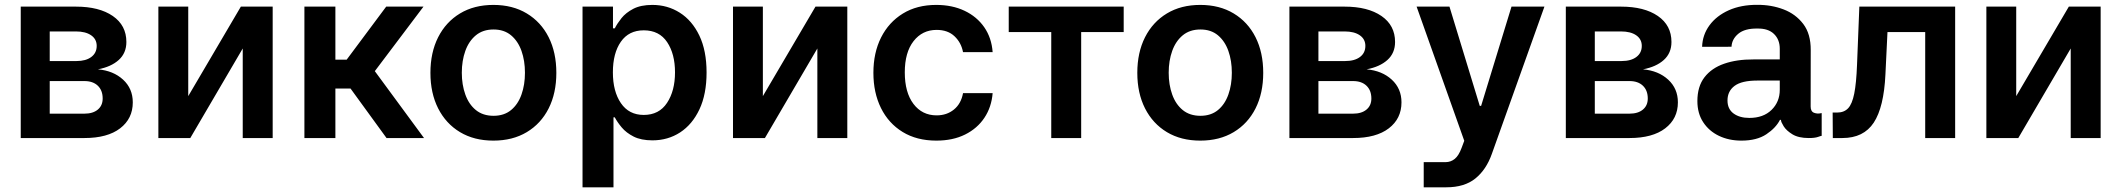

<svg xmlns="http://www.w3.org/2000/svg" viewBox="-20 -573 8806 797"><path d="M66.1 0V-545.5H295.1Q391.7 -545.5 448.2 -506.6Q504.6 -467.7 504.6 -398.8Q504.6 -352.6 472.8 -324Q441.1 -295.5 386.4 -285.2Q450.6 -279.5 490.9 -242.4Q531.2 -205.3 531.2 -148.1Q531.2 -80.6 478.7 -40.3Q426.1 0 330.3 0ZM186.4 -101.2H330.3Q365.8 -101.2 386 -118.1Q406.2 -134.9 406.2 -164.1Q406.2 -197.8 386 -217.2Q365.8 -236.5 330.3 -236.5H186.4ZM186.4 -319.6H297.6Q336.6 -319.6 359 -336.5Q381.4 -353.3 381.4 -382.5Q381.4 -410.5 358.3 -426.5Q335.2 -442.5 295.1 -442.5H186.4Z M761.4 -174 979.8 -545.5H1111.9V0H987.6V-371.8L769.9 0H637.4V-545.5H761.4Z M1243.6 0V-545.5H1372.2V-325.3H1419L1583.1 -545.5H1737.9L1535.9 -277.7L1740.1 0H1584.5L1435 -205.6H1372.2V0Z M2028.1 10.7Q1948.2 10.7 1889.6 -24.5Q1831 -59.7 1798.8 -123Q1766.7 -186.4 1766.7 -270.6Q1766.7 -355.1 1798.8 -418.5Q1831 -481.9 1889.6 -517.2Q1948.2 -552.6 2028.1 -552.6Q2108 -552.6 2166.7 -517.2Q2225.5 -481.9 2257.5 -418.5Q2289.4 -355.1 2289.4 -270.6Q2289.4 -186.4 2257.5 -123Q2225.5 -59.7 2166.7 -24.5Q2108 10.7 2028.1 10.7ZM2028.8 -92.3Q2072.4 -92.3 2101.4 -116.1Q2130.3 -139.9 2144.7 -180.6Q2159.1 -221.2 2159.1 -271Q2159.1 -321 2144.7 -361.7Q2130.3 -402.3 2101.4 -426.5Q2072.4 -450.6 2028.8 -450.6Q1984.7 -450.6 1955.4 -426.5Q1926.1 -402.3 1911.6 -361.7Q1897 -321 1897 -271Q1897 -221.2 1911.6 -180.6Q1926.1 -139.9 1955.4 -116.1Q1984.7 -92.3 2028.8 -92.3Z M2398.1 204.5V-545.5H2524.5V-455.3H2532Q2541.9 -475.1 2559.8 -497.7Q2577.8 -520.2 2608.8 -536.4Q2639.9 -552.6 2687.9 -552.6Q2751.1 -552.6 2802 -520.2Q2853 -487.9 2883 -425.4Q2913 -362.9 2913 -272Q2913 -182.2 2883.5 -119.3Q2854 -56.5 2803.3 -23.4Q2752.5 9.6 2688.2 9.6Q2641.3 9.6 2610.4 -6Q2579.5 -21.7 2560.9 -43.9Q2542.3 -66.1 2532 -85.9H2526.6V204.5ZM2524.1 -272.7Q2524.1 -193.5 2557.5 -144.7Q2590.9 -95.9 2652.3 -95.9Q2715.9 -95.9 2748.9 -146Q2782 -196 2782 -272.7Q2782 -349.1 2749.3 -398.1Q2716.6 -447.1 2652.3 -447.1Q2590.2 -447.1 2557.2 -399.7Q2524.1 -352.3 2524.1 -272.7Z M3146.7 -174 3365.1 -545.5H3497.2V0H3372.9V-371.8L3155.2 0H3022.7V-545.5H3146.7Z M3866.8 10.7Q3785.5 10.7 3726.9 -25.2Q3668.3 -61.1 3636.9 -124.6Q3605.5 -188.2 3605.5 -270.6Q3605.5 -354 3637.4 -417.4Q3669.4 -480.8 3727.8 -516.7Q3786.2 -552.6 3866.1 -552.6Q3932.9 -552.6 3984 -528.2Q4035.2 -503.9 4065.7 -459.9Q4096.2 -415.8 4100.5 -356.5H3977.6Q3970.2 -396 3942.3 -422.4Q3914.4 -448.9 3867.9 -448.9Q3808.6 -448.9 3772.2 -402.2Q3735.8 -355.5 3735.8 -272.7Q3735.8 -189.3 3771.8 -141.7Q3807.9 -94.1 3867.9 -94.1Q3910.2 -94.1 3939.8 -118.3Q3969.5 -142.4 3977.6 -186.4H4100.5Q4095.9 -128.6 4066.4 -84.2Q4036.9 -39.8 3986.2 -14.6Q3935.4 10.7 3866.8 10.7Z M4167.3 -440V-545.5H4644.5V-440H4468V0H4343.8V-440Z M4962.4 10.7Q4882.5 10.7 4823.9 -24.5Q4765.3 -59.7 4733.1 -123Q4701 -186.4 4701 -270.6Q4701 -355.1 4733.1 -418.5Q4765.3 -481.9 4823.9 -517.2Q4882.5 -552.6 4962.4 -552.6Q5042.3 -552.6 5101 -517.2Q5159.8 -481.9 5191.8 -418.5Q5223.7 -355.1 5223.7 -270.6Q5223.7 -186.4 5191.8 -123Q5159.8 -59.7 5101 -24.5Q5042.3 10.7 4962.4 10.7ZM4963.1 -92.3Q5006.7 -92.3 5035.7 -116.1Q5064.6 -139.9 5079 -180.6Q5093.4 -221.2 5093.4 -271Q5093.4 -321 5079 -361.7Q5064.6 -402.3 5035.7 -426.5Q5006.7 -450.6 4963.1 -450.6Q4919 -450.6 4889.7 -426.5Q4860.4 -402.3 4845.9 -361.7Q4831.3 -321 4831.3 -271Q4831.3 -221.2 4845.9 -180.6Q4860.4 -139.9 4889.7 -116.1Q4919 -92.3 4963.1 -92.3Z M5332.4 0V-545.5H5561.4Q5658 -545.5 5714.5 -506.6Q5771 -467.7 5771 -398.8Q5771 -352.6 5739.2 -324Q5707.4 -295.5 5652.7 -285.2Q5717 -279.5 5757.3 -242.4Q5797.6 -205.3 5797.6 -148.1Q5797.6 -80.6 5745 -40.3Q5692.5 0 5596.6 0ZM5452.8 -101.2H5596.6Q5632.1 -101.2 5652.3 -118.1Q5672.6 -134.9 5672.6 -164.1Q5672.6 -197.8 5652.3 -217.2Q5632.1 -236.5 5596.6 -236.5H5452.8ZM5452.8 -319.6H5563.9Q5603 -319.6 5625.4 -336.5Q5647.7 -353.3 5647.7 -382.5Q5647.7 -410.5 5624.6 -426.5Q5601.6 -442.5 5561.4 -442.5H5452.8Z M5983.7 204.5H5889.9V100.1H5980.5Q6002.5 99.8 6018.8 86.5Q6035.2 73.2 6047.2 40.8L6058.2 11.4L5860.4 -545.5H5996.8L6122.5 -133.5H6128.2L6254.3 -545.5H6391L6172.6 66.1Q6149.5 131.4 6104.2 168Q6058.9 204.5 5983.7 204.5Z M6479.8 0V-545.5H6708.8Q6805.4 -545.5 6861.9 -506.6Q6918.3 -467.7 6918.3 -398.8Q6918.3 -352.6 6886.5 -324Q6854.8 -295.5 6800.1 -285.2Q6864.3 -279.5 6904.7 -242.4Q6945 -205.3 6945 -148.1Q6945 -80.6 6892.4 -40.3Q6839.8 0 6744 0ZM6600.1 -101.2H6744Q6779.5 -101.2 6799.7 -118.1Q6820 -134.9 6820 -164.1Q6820 -197.8 6799.7 -217.2Q6779.5 -236.5 6744 -236.5H6600.1ZM6600.1 -319.6H6711.3Q6750.4 -319.6 6772.7 -336.5Q6795.1 -353.3 6795.1 -382.5Q6795.1 -410.5 6772 -426.5Q6748.9 -442.5 6708.8 -442.5H6600.1Z M7208.5 10.7Q7156.6 10.7 7115.2 -9.2Q7073.9 -29.1 7049.9 -65.9Q7025.9 -102.6 7025.9 -153.4Q7025.9 -214.1 7055.4 -252.3Q7084.9 -290.5 7137.3 -308.6Q7189.6 -326.7 7258.2 -326.3H7367.9V-370.7Q7367.9 -408.7 7343.9 -432Q7320 -455.3 7274.9 -454.5Q7222.7 -455.3 7195.8 -432.9Q7169 -410.5 7167.6 -378.9L7045.5 -378.6Q7047.2 -428.6 7076.2 -468Q7105.1 -507.5 7156.2 -530.4Q7207.4 -553.3 7274.9 -552.9Q7332.7 -553.3 7383.3 -534.1Q7433.9 -514.9 7465.4 -473.5Q7496.8 -432.2 7496.4 -365.4L7496.1 -130.7Q7496.1 -110.1 7510.3 -104.8Q7524.5 -99.4 7539.8 -103.3H7541.9V-9.2Q7539.4 -9.2 7526.5 -4.6Q7513.5 0 7488.3 0Q7445.7 0 7420.5 -15.4Q7395.2 -30.9 7384.1 -48.8Q7372.9 -66.8 7372.9 -74.6V-75.3H7368.6Q7351.6 -41.9 7312.1 -15.6Q7272.7 10.7 7208.5 10.7ZM7241.5 -83.5Q7299.7 -83.5 7333.8 -116.8Q7367.9 -150.2 7367.9 -200.3V-238.6H7274.9Q7209.9 -238.6 7180.4 -216.6Q7150.9 -194.6 7150.9 -155.9Q7150.9 -120.4 7176.1 -101.9Q7201.3 -83.5 7241.5 -83.5Z M7588.1 0 7587.4 -105.8H7606.2Q7634.6 -105.8 7651.5 -123.4Q7668.3 -141 7677 -184.3Q7685.7 -227.6 7688.6 -304L7698.2 -545.5H8095.9V0H7971.6V-440H7815L7806.5 -264.2Q7800.1 -127.8 7758 -63.9Q7715.9 0 7627.8 0Z M8349.4 -174 8567.8 -545.5H8699.9V0H8575.6V-371.8L8358 0H8225.5V-545.5H8349.4Z"/></svg>

Font: Inter Zeller Semi Bold
Style: Regular
Weight: 600
Designer: Rasmus Andersson; Joe Bland
Foundry: zeller
Version: Version 3.015;git-dec3a8cb1